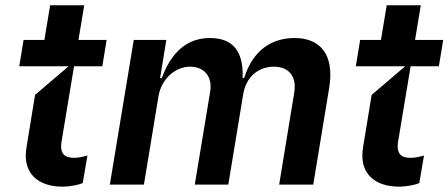

<svg xmlns="http://www.w3.org/2000/svg" viewBox="-20 -696 1691 724"><path d="M365.8 -446 382.1 -545.5H275.9L297.6 -676.1H169L147.4 -545.5H68.9L52.6 -446H238.6L112.2 -338.1L80.3 -142.8C62.1 -40.1 126.1 7.5 214.5 7.8C252.1 7.5 280.9 -0.7 291.9 -5.7L309.7 -109.4C293.3 -105.1 278.1 -100.9 259.9 -100.9C227.3 -100.9 203.5 -112.2 212.4 -164.1L259.2 -446Z M522.7 0 577.4 -331.7C588.1 -398.8 640.6 -444.2 696.7 -444.6C750.4 -444.2 781.2 -407.7 772.7 -351.6L714.5 0H840.9L897 -340.2C906.6 -401.6 949.9 -444.2 1012.8 -444.6C1064.3 -444.2 1100.1 -413.7 1089.5 -346.6L1032.7 0H1161.2L1221.6 -366.5C1241.1 -487.9 1189.6 -552.6 1090.9 -552.6C1006 -552.6 934.7 -508.9 900.6 -402H894.9C898.8 -506 855.5 -552.6 771.3 -552.6C695.3 -552.6 630.3 -510.7 590.2 -402H583.8L607.2 -545.5H484.4L394.2 0Z M1634.9 -446 1651.3 -545.5H1545.1L1566.8 -676.1H1438.2L1416.5 -545.5H1338.1L1321.7 -446H1507.8L1381.4 -338.1L1349.4 -142.8C1331.3 -40.1 1395.2 7.5 1483.7 7.8C1521.3 7.5 1550.1 -0.7 1561.1 -5.7L1578.8 -109.4C1562.5 -105.1 1547.2 -100.9 1529.1 -100.9C1496.4 -100.9 1472.7 -112.2 1481.5 -164.1L1528.4 -446Z"/></svg>

Font: Riot Sans 2.0
Style: Bold Italic
Weight: 600
Italic angle: -9.39999°
Designer: Rasmus Andersson
Foundry: rsms
Version: Version 3.006;hotconv 1.0.109;makeotfexe 2.5.65596